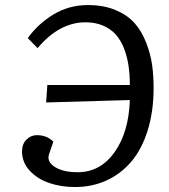

<svg xmlns="http://www.w3.org/2000/svg" viewBox="-20 -735 673 766"><path d="M498 -396Q498 -439 492.4 -475.3Q486.8 -511.7 473.9 -543.9Q460.9 -576.2 440.7 -598.4Q420.4 -620.6 390.1 -633.3Q359.9 -646 320.8 -646Q216.8 -646 129.9 -543L90.8 -583Q131.3 -639.6 193.1 -677.2Q254.9 -714.8 331.1 -714.8Q394 -714.8 441.7 -694.6Q489.3 -674.3 517.3 -642.3Q545.4 -610.4 563 -565.2Q580.6 -520 586.7 -477.1Q592.8 -434.1 592.8 -384.8Q592.8 -290.5 569.3 -215.1Q545.9 -139.6 503.9 -90.3Q461.9 -41 404.5 -14.9Q347.2 11.2 278.8 11.2Q224.6 11.2 177.2 -4.6Q129.9 -20.5 98.9 -53.7Q67.9 -86.9 67.9 -130.9Q67.9 -160.6 85.7 -178.2Q103.5 -195.8 127 -195.8Q167 -195.8 192.9 -169.9L175.8 -120.1Q165.5 -90.8 198.2 -69.3Q231 -47.9 290 -47.9Q379.9 -47.9 436.8 -127.4Q493.7 -207 498 -335.9L164.1 -326.2L168.9 -396Z"/></svg>

Font: Literata Book
Style: Italic
Weight: 400
Italic angle: -3°
Designer: Latin by Veronika Burian and Jose Scaglione. Greek by Irene Vlachou. Cyrillic by Vera Evstafieva
Foundry: TypeTogether
Version: Version 1.003;PS 001.003;hotconv 1.0.88;makeotf.lib2.5.64775